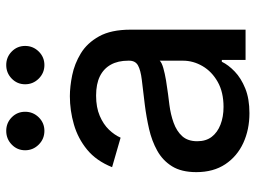

<svg xmlns="http://www.w3.org/2000/svg" viewBox="-120 -672 805 604"><g transform="rotate(-90 282.0 -370.5)"><path d="M227.5 12.2Q175.8 12.2 133.8 -7.1Q91.8 -26.4 66.9 -63.7Q42 -101.1 42 -154.8Q42 -201.7 60.3 -231.2Q78.6 -260.7 109.4 -277.8Q140.1 -294.9 177.5 -303.5Q214.8 -312 253.4 -316.9Q302.2 -322.8 332.5 -326.4Q362.8 -330.1 377.7 -338.4Q392.6 -346.7 392.6 -366.2V-369.1Q392.6 -401.4 380.1 -423.8Q367.7 -446.3 343.5 -458.3Q319.3 -470.2 282.7 -470.2Q245.6 -470.2 219 -458.7Q192.4 -447.3 175.5 -429.7Q158.7 -412.1 150.4 -393.1L57.6 -419.9Q77.6 -469.7 112.8 -498.5Q147.9 -527.3 191.9 -540Q235.8 -552.7 280.8 -552.7Q311 -552.7 346.9 -545.4Q382.8 -538.1 415.5 -518.3Q448.2 -498.5 469.2 -460.7Q490.2 -422.9 490.2 -361.3V0H395V-74.7H389.2Q379.4 -54.2 358.6 -34.2Q337.9 -14.2 305.4 -1Q272.9 12.2 227.5 12.2ZM247.1 -69.3Q293.5 -69.3 325.9 -87.6Q358.4 -106 375.5 -135.3Q392.6 -164.6 392.6 -196.8V-270Q386.7 -263.7 369.6 -258.8Q352.5 -253.9 330.6 -250.2Q308.6 -246.6 287.8 -243.9Q267.1 -241.2 254.4 -239.7Q223.6 -235.8 197.3 -226.3Q170.9 -216.8 155 -199.2Q139.2 -181.6 139.2 -151.9Q139.2 -124.5 153.1 -106.4Q167 -88.4 191.4 -78.9Q215.8 -69.3 247.1 -69.3ZM378.9 -632.8Q354 -632.8 336.2 -650.6Q318.4 -668.5 318.4 -693.4Q318.4 -718.3 336.2 -735.6Q354 -752.9 378.9 -752.9Q403.8 -752.9 421.4 -735.6Q439 -718.3 439 -693.4Q439 -668.5 421.4 -650.6Q403.8 -632.8 378.9 -632.8ZM171.9 -632.8Q146.5 -632.8 128.7 -650.6Q110.8 -668.5 110.8 -693.4Q110.8 -718.3 128.7 -735.6Q146.5 -752.9 171.9 -752.9Q196.8 -752.9 214.4 -735.6Q231.9 -718.3 231.9 -693.4Q231.9 -668.5 214.4 -650.6Q196.8 -632.8 171.9 -632.8Z"/></g></svg>

Font: Inter Cardless
Style: Regular
Weight: 400
Designer: Rasmus Andersson
Foundry: rsms
Version: Version 4.001;git-9221beed3